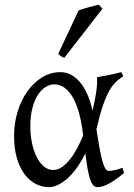

<svg xmlns="http://www.w3.org/2000/svg" viewBox="-20 -772 565 807"><path d="M204.1 -57.6Q223.1 -57.6 241.2 -70.3Q259.3 -83 275.4 -103.8Q291.5 -124.5 305.2 -150.6Q318.8 -176.8 329.6 -203.1Q316.4 -313.5 284.4 -365.5Q252.4 -417.5 209 -417.5Q190.4 -417.5 172.4 -406.7Q154.3 -396 139.9 -374Q125.5 -352.1 116.5 -318.8Q107.4 -285.6 107.4 -240.7Q107.4 -206.1 114 -173.1Q120.6 -140.1 133.1 -114.5Q145.5 -88.9 163.3 -73.2Q181.2 -57.6 204.1 -57.6ZM498.5 -451.2Q480 -440.4 464.8 -425.3Q449.7 -410.2 436.3 -384.8Q422.9 -359.4 410.4 -321.8Q397.9 -284.2 385.3 -228.5Q391.6 -187.5 396.7 -158.7Q401.9 -129.9 406.5 -110.6Q411.1 -91.3 415.3 -79.8Q419.4 -68.4 423.3 -62.7Q427.2 -57.1 431.2 -55.4Q435.1 -53.7 439 -53.7Q446.8 -53.7 462.2 -56.9Q477.5 -60.1 495.1 -66.9Q496.1 -62.5 497.6 -57.6Q499 -52.7 501 -44.9Q467.3 -16.1 439 -0.7Q410.6 14.6 390.1 14.6Q379.9 14.6 372.6 7.3Q365.2 0 359.4 -16.6Q353.5 -33.2 348.6 -60.3Q343.8 -87.4 338.9 -127Q301.8 -54.2 261 -19.8Q220.2 14.6 186 14.6Q156.7 14.6 130.1 1Q103.5 -12.7 83.3 -39.8Q63 -66.9 51 -107.4Q39.1 -147.9 39.1 -201.2Q39.1 -253.9 54 -302.5Q68.8 -351.1 95 -387.9Q121.1 -424.8 156.7 -446.8Q192.4 -468.8 234.4 -468.8Q278.8 -468.8 314.7 -428.2Q350.6 -387.7 369.1 -307.1Q378.4 -346.2 384 -382.6Q389.6 -418.9 387.7 -447.3Q398.4 -449.2 411.1 -451.7Q423.8 -454.1 437.5 -456.8Q451.2 -459.5 464.4 -462.4Q477.5 -465.3 489.3 -468.8Q493.2 -463.4 494.6 -459Q496.1 -454.6 498.5 -451.2ZM250.5 -529.3Q246.6 -530.3 243.7 -531.5Q240.7 -532.7 237.8 -534.7Q234.9 -536.6 231.9 -539.1Q229 -541.5 224.6 -545.4L310.5 -728.5Q318.4 -731.4 329.1 -734.6Q339.8 -737.8 351.6 -741.2Q363.3 -744.6 374.8 -747.3Q386.2 -750 395.5 -752.4L410.6 -735.4Z"/></svg>

Font: Noto Serif Devanagari
Style: Regular
Weight: 400
Designer: Monotype Design Team
Foundry: Monotype Imaging Inc.
Version: Version 1.01